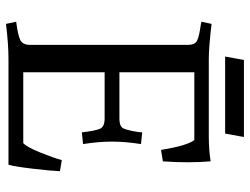

<svg xmlns="http://www.w3.org/2000/svg" viewBox="-114 -690 812 623"><g transform="rotate(90 291.5 -378.0)"><path d="M214 -312V-48H444Q457 -60 474.5 -103.5Q492 -147 499 -173L535 -167Q534 -139 527 -79.5Q520 -20 514 0H170Q124 0 57 8L50 -25Q90 -30 107.5 -37.5Q125 -45 125 -69V-583Q125 -607 109 -613Q96 -619 60 -624L50 -626L57 -659Q133 -650 170 -650H421Q466 -650 503 -656Q506 -620 506 -581Q506 -542 503 -501L466 -495Q452 -580 434 -603H214V-360H364Q392 -360 397 -375Q403 -389 408 -422L409 -434L447 -430Q439 -380 439 -336Q439 -292 447 -242L409 -238Q404 -281 397.5 -296.5Q391 -312 364 -312ZM163 -703 174 -764H424L413 -703Z"/></g></svg>

Font: Buenard
Style: Regular
Weight: 400
Designer: Gustavo Ibarra
Foundry: FontFuror
Version: Version 1.001 2011